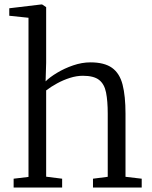

<svg xmlns="http://www.w3.org/2000/svg" viewBox="-20 -839 680 859"><path d="M107.5 -47.5V-759.5L21.5 -768.5V-802L164 -819H168.5L186.5 -807V-558.5L184 -475Q202.5 -493.5 235.2 -513.2Q268 -533 307.2 -546.5Q346.5 -560 384.5 -560Q447 -560 481.2 -535.5Q515.5 -511 528.5 -460Q541.5 -409 541.5 -330V-48L614 -39.5V0H396V-39.5L462 -48V-330.5Q462 -387 454.5 -425Q447 -463 423.2 -481.5Q399.5 -500 351 -500Q322.5 -500 292.8 -490.5Q263 -481 235.5 -466Q208 -451 186.5 -434.5V-48.5L258 -39.5V0H41V-39.5Z"/></svg>

Font: Merriweather 36pt Light
Style: Regular
Weight: 300
Designer: Eben Sorkin
Foundry: Eben Sorkin
Version: Version 2.100